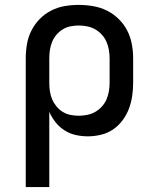

<svg xmlns="http://www.w3.org/2000/svg" viewBox="-20 -548 640 783"><path d="M85 215V-310Q85 -339 90 -368Q95 -397 108 -423Q121 -449 141.5 -470Q162 -491 188 -504.5Q214 -518 243 -523Q272 -528 301 -528Q330 -528 359.5 -523Q389 -518 415.5 -505Q442 -492 463.5 -471Q485 -450 498.5 -424Q512 -398 517.5 -368.5Q523 -339 523 -310V-210Q523 -183 519 -156Q515 -129 505.5 -104Q496 -79 479.5 -57Q463 -35 441 -20Q419 -5 392 1.5Q365 8 338 8Q313 8 288.5 2.5Q264 -3 243 -16.5Q222 -30 206.5 -49.5Q191 -69 181 -92V215ZM301 -76Q318 -76 335.5 -79.5Q353 -83 368 -91.5Q383 -100 395 -113Q407 -126 414 -142Q421 -158 424 -175.5Q427 -193 427 -210V-310Q427 -327 424 -344.5Q421 -362 414 -378Q407 -394 395 -407Q383 -420 368 -428.5Q353 -437 335.5 -440.5Q318 -444 301 -444Q284 -444 267 -440.5Q250 -437 235.5 -428Q221 -419 210 -406Q199 -393 192.5 -377Q186 -361 183.5 -344Q181 -327 181 -310V-210Q181 -193 183.5 -176Q186 -159 192.5 -143.5Q199 -128 210 -114.5Q221 -101 235.5 -92Q250 -83 267 -79.5Q284 -76 301 -76Z"/></svg>

Font: Iosevka Fixed Medium Extended
Style: Regular
Weight: 500
Width: 7
Monospace: yes
Designer: Belleve Invis
Foundry: Belleve Invis
Version: Version 24.1.1; ttfautohint (v1.8.4)